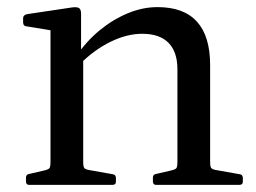

<svg xmlns="http://www.w3.org/2000/svg" viewBox="-20 -520 720 540"><path d="M479 -325Q479 -374 454 -399.5Q429 -425 380 -425Q337 -425 291 -402.5Q245 -380 205 -340L196 -364Q223 -404 260 -434.5Q297 -465 339 -482.5Q381 -500 423 -500Q497 -500 534 -459Q571 -418 571 -337V0H479ZM122 0V-316H214V0ZM62 0Q53 0 53 -10V-20Q53 -30 63 -31L102 -40Q116 -43 119 -47Q122 -51 122 -65V-180H214V-64Q214 -51 217.5 -47Q221 -43 235 -41L297 -30Q306 -29 306 -19V-9Q306 0 296 0ZM419 0Q410 0 410 -10V-20Q410 -30 420 -31L459 -40Q473 -43 476 -47Q479 -51 479 -65V-180H571V-64Q571 -51 574.5 -47Q578 -43 592 -41L654 -30Q663 -29 663 -19V-9Q663 0 653 0ZM122 -316V-462L140 -432L54 -446Q45 -447 45 -457V-469Q45 -477 55 -480L182 -499Q196 -501 202 -497.5Q208 -494 208 -481V-382L214 -365V-316Z"/></svg>

Font: Hahmlet
Style: Regular
Weight: 400
Designer: Minjoo Ham & Mark Frömberg
Foundry: hypertype
Version: Version 1.002